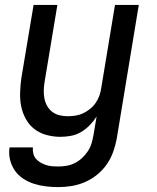

<svg xmlns="http://www.w3.org/2000/svg" viewBox="-20 -550 640 783"><path d="M218 213Q192 213 167 210Q142 207 118.5 199.5Q95 192 74.5 178.5Q54 165 40.5 145.5Q27 126 21 101.5Q15 77 19 51H114Q113 64 116 76.5Q119 89 127 98Q135 107 145.5 113Q156 119 168 123Q180 127 192.5 128Q205 129 218 129Q235 129 252 126Q269 123 285 115Q301 107 314.5 94.5Q328 82 338 67Q348 52 353 35.5Q358 19 361 2L374 -75Q362 -56 346 -39.5Q330 -23 310.5 -11.5Q291 0 269 4Q247 8 226 8Q198 8 170 0.5Q142 -7 120.5 -23.5Q99 -40 85.5 -64.5Q72 -89 66.5 -116Q61 -143 62 -172.5Q63 -202 67 -231L117 -530H214L162 -217Q159 -200 158.5 -182.5Q158 -165 161 -149Q164 -133 172 -118.5Q180 -104 193 -94Q206 -84 222.5 -80Q239 -76 256 -76Q272 -76 288 -78.5Q304 -81 319 -88Q334 -95 347.5 -106Q361 -117 370.5 -131Q380 -145 385.5 -160.5Q391 -176 393 -192L449 -530H546L456 16Q451 43 441.5 69.5Q432 96 415.5 120Q399 144 376 162.5Q353 181 326.5 192.5Q300 204 272.5 208.5Q245 213 218 213Z"/></svg>

Font: Iosevka Curly Medium Extended
Style: Italic
Weight: 500
Width: 7
Italic angle: -9°
Monospace: yes
Designer: Belleve Invis
Foundry: Belleve Invis
Version: Version 11.1.0; ttfautohint (v1.8.3)